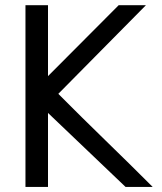

<svg xmlns="http://www.w3.org/2000/svg" viewBox="-20 -734 636 754"><path d="M80 0V-713.5H168.5V-435L446 -713.5H553L209 -365.5Q299.5 -274.5 394.2 -182.5Q489 -90.5 579.5 0H473L168.5 -290.5V0Z"/></svg>

Font: MM Phetkon
Style: Regular
Weight: 400
Designer: Khon Soe Zaw Thu
Version: Version 1.00 July 15, 2016, initial release